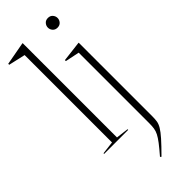

<svg xmlns="http://www.w3.org/2000/svg" viewBox="-316 -779 1048 1048"><g transform="rotate(-45 208.0 -255.0)"><path d="M129 -14 201.5 -5V0H16V-5L90.5 -14V-688.5L-6.5 -710.5V-718L125 -742H129ZM323.5 -667Q306 -667 296 -678.5Q286 -690 286 -704.5Q286 -719 296 -730.5Q306 -742 323.5 -742Q341 -742 351 -730.5Q361 -719 361 -704.5Q361 -690 351 -678.5Q341 -667 323.5 -667ZM308.5 -489 226.5 -506V-513.5L343 -527.5H347V42.5Q347 62.5 344.5 78.5Q342 94.5 330.8 113.5Q319.5 132.5 295 160.2Q270.5 188 226 232.5L220 227Q251 191 268.8 167.8Q286.5 144.5 295 127.8Q303.5 111 306 94.2Q308.5 77.5 308.5 54.5Z"/></g></svg>

Font: Newsreader Display ExtraLight
Style: Regular
Weight: 275
Designer: Hugues Gentile
Foundry: Production Type
Version: Version 1.001